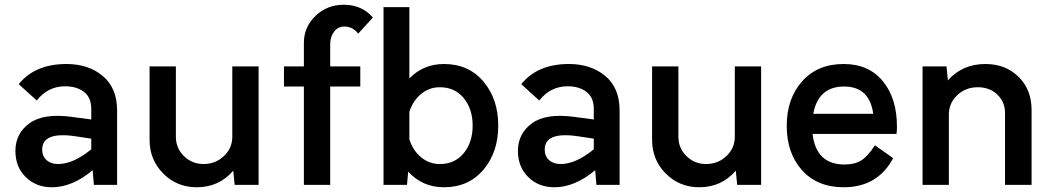

<svg xmlns="http://www.w3.org/2000/svg" viewBox="-20 -780 4437 810"><path d="M260 -510Q353 -510 413.5 -459.5Q474 -409 474 -314V0H376L371 -62Q285 10 199 10Q132 10 88.5 -33Q45 -76 45 -143Q45 -217 104.5 -260Q164 -303 282 -287L365 -276V-321Q365 -369 334 -392.5Q303 -416 255 -416Q182 -416 135 -356L59 -425Q128 -510 260 -510ZM158 -149Q158 -121 176.5 -104.5Q195 -88 225 -88Q289 -88 365 -150V-195L299 -205Q158 -226 158 -149Z M960 -500H1071V0H970L964 -60Q904 10 810 10Q726 10 668.5 -48Q611 -106 611 -190V-500H722V-203Q722 -155 756 -121.5Q790 -88 839 -88Q889 -88 924.5 -121.5Q960 -155 960 -203Z M1373 -592V-500H1500V-415H1373V0H1262V-415H1178V-500H1262V-599Q1262 -666 1311 -713Q1360 -760 1430 -760Q1507 -760 1553 -706L1491 -638Q1469 -668 1432 -668Q1406 -668 1389.5 -646.5Q1373 -625 1373 -592Z M1853 -510Q1957 -510 2019.5 -436Q2082 -362 2082 -250Q2082 -138 2019.5 -64Q1957 10 1853 10Q1762 10 1702 -56L1697 0H1598V-750H1707V-449Q1766 -510 1853 -510ZM1835 -88Q1899 -88 1936.5 -134Q1974 -180 1974 -250Q1974 -320 1936.5 -366Q1899 -412 1835 -412Q1791 -412 1756.5 -383.5Q1722 -355 1707 -308V-192Q1722 -145 1756.5 -116.5Q1791 -88 1835 -88Z M2380 -510Q2473 -510 2533.5 -459.5Q2594 -409 2594 -314V0H2496L2491 -62Q2405 10 2319 10Q2252 10 2208.5 -33Q2165 -76 2165 -143Q2165 -217 2224.5 -260Q2284 -303 2402 -287L2485 -276V-321Q2485 -369 2454 -392.5Q2423 -416 2375 -416Q2302 -416 2255 -356L2179 -425Q2248 -510 2380 -510ZM2278 -149Q2278 -121 2296.5 -104.5Q2315 -88 2345 -88Q2409 -88 2485 -150V-195L2419 -205Q2278 -226 2278 -149Z M3080 -500H3191V0H3090L3084 -60Q3024 10 2930 10Q2846 10 2788.5 -48Q2731 -106 2731 -190V-500H2842V-203Q2842 -155 2876 -121.5Q2910 -88 2959 -88Q3009 -88 3044.5 -121.5Q3080 -155 3080 -203Z M3764 -246Q3764 -225 3762 -215H3408Q3423 -86 3543 -86Q3585 -86 3613 -103Q3641 -120 3671 -167L3748 -113Q3683 10 3539 10Q3428 10 3363.5 -62Q3299 -134 3299 -249Q3299 -364 3364 -437Q3429 -510 3539 -510Q3645 -510 3704.5 -437.5Q3764 -365 3764 -246ZM3541 -415Q3432 -415 3411 -300H3664Q3648 -415 3541 -415Z M4137 -510Q4222 -510 4277 -456Q4332 -402 4332 -316V0H4220V-303Q4220 -350 4187.5 -381Q4155 -412 4105 -412Q4054 -412 4018.5 -378.5Q3983 -345 3983 -297V0H3872V-500H3973L3979 -441Q4040 -510 4137 -510Z"/></svg>

Font: Orkney Medium
Style: Regular
Weight: 500
Designer: Samuel Oakes and Alfredo Marco Pradil
Foundry: Alfredo Marco Pradil
Version: 1.0; ttfautohint (v1.5)